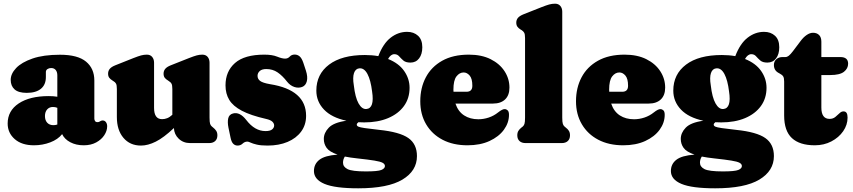

<svg xmlns="http://www.w3.org/2000/svg" viewBox="-20 -775 4622 1040"><path d="M21.5 -106Q21.5 -175 81.5 -214.8Q141.5 -254.5 243.5 -254.5Q270 -254.5 290.5 -251V-367Q290.5 -385 281.8 -395.8Q273 -406.5 257 -406.5Q245.5 -406.5 237 -400.8Q228.5 -395 228.5 -385V-357.5Q228.5 -316 201.5 -294Q174.5 -272 125 -272Q80 -272 59 -290.8Q38 -309.5 38 -342.5Q38 -375.5 67.5 -406.5Q97 -437.5 156.2 -458Q215.5 -478.5 305 -478.5Q401 -478.5 446 -441.2Q491 -404 491 -339V-132.5Q491 -125.5 494.8 -119.5Q498.5 -113.5 508 -113.5Q513.5 -113.5 516.8 -115Q520 -116.5 523 -118.5Q525.5 -120 528.5 -121.2Q531.5 -122.5 535.5 -122.5Q547.5 -122.5 554 -113.2Q560.5 -104 560.5 -91Q560.5 -66.5 545 -42.8Q529.5 -19 501 -3.5Q472.5 12 433.5 12Q392 12 360.8 -4.5Q329.5 -21 316.5 -48.5Q293.5 -19.5 252 -3.8Q210.5 12 164 12Q98 12 59.8 -21.5Q21.5 -55 21.5 -106ZM223.5 -146.5Q223.5 -123.5 235.8 -110.2Q248 -97 269.5 -97Q280.5 -97 290.5 -100.5V-191Q280 -195.5 266.5 -195.5Q247 -195.5 235.2 -182Q223.5 -168.5 223.5 -146.5Z M613 -141V-292.5Q613 -313.5 608.5 -321.8Q604 -330 595 -335L589 -339Q577.5 -346 571.5 -354.2Q565.5 -362.5 565.5 -376Q565.5 -391 574.5 -402Q583.5 -413 605 -421.5L703 -460.5Q728.5 -470.5 744 -474.8Q759.5 -479 775.5 -479Q794 -479 804.2 -466.8Q814.5 -454.5 814.5 -435.5V-190.5Q814.5 -129.5 858 -129.5Q872 -129.5 885.5 -134.8Q899 -140 912.5 -152.5L913.5 -153.5V-292.5Q913.5 -313.5 909 -321.8Q904.5 -330 895.5 -335L890 -339Q878 -346 872 -354.2Q866 -362.5 866 -376Q866 -391 875 -402Q884 -413 905.5 -421.5L1004 -460.5Q1029.5 -470.5 1045 -474.8Q1060.5 -479 1076 -479Q1094.5 -479 1104.8 -466.8Q1115 -454.5 1115 -435.5V-138Q1115 -113 1118.2 -103.8Q1121.5 -94.5 1128 -89.5L1134 -84.5Q1145 -76 1151.2 -66.2Q1157.5 -56.5 1157.5 -42Q1157.5 -22 1145.5 -11Q1133.5 0 1113 0H1009.5Q973 0 948.2 -23.5Q923.5 -47 922 -81.5Q866.5 -29 823.8 -7.8Q781 13.5 743.5 13.5Q684 13.5 648.5 -28.5Q613 -70.5 613 -141Z M1418 -65Q1443 -65 1454 -74Q1465 -83 1465 -95.5Q1465 -106.5 1455.2 -116Q1445.5 -125.5 1420.5 -131Q1337.5 -150 1289.8 -175.2Q1242 -200.5 1221.8 -234Q1201.5 -267.5 1201.5 -312.5Q1201.5 -388.5 1253 -433.8Q1304.5 -479 1411.5 -479Q1455 -479 1481.2 -468.2Q1507.5 -457.5 1524 -457.5Q1539.5 -457.5 1549.5 -468.5Q1559.5 -479.5 1576.5 -479.5Q1591 -479.5 1602.8 -469.8Q1614.5 -460 1623 -435L1637 -392.5Q1648 -358.5 1642 -335Q1636 -311.5 1616.5 -304Q1596 -296.5 1574 -304Q1552 -311.5 1535.5 -332Q1510 -365 1483.5 -383Q1457 -401 1422.5 -401Q1398.5 -401 1386.8 -390.2Q1375 -379.5 1375 -364Q1375 -347.5 1388.8 -336.8Q1402.5 -326 1443 -319Q1638 -288 1638 -147.5Q1638 -98.5 1611.2 -62.2Q1584.5 -26 1537.5 -6.2Q1490.5 13.5 1429.5 13.5Q1392.5 13.5 1370.8 8.2Q1349 3 1337.5 -2.5Q1326 -8 1320 -8Q1305.5 -8 1294.2 2.8Q1283 13.5 1267 13.5Q1253.5 13.5 1243.8 4.2Q1234 -5 1229 -28.5L1217.5 -83.5Q1211.5 -113 1216.2 -134Q1221 -155 1242.5 -160.5Q1279 -170 1314 -125Q1360 -65 1418 -65Z M2034.5 -71.5Q2145.5 -60 2192 -27.2Q2238.5 5.5 2238.5 70.5Q2238.5 150.5 2159.8 197.8Q2081 245 1920.5 245Q1794.5 245 1737.5 221Q1680.5 197 1680.5 151.5Q1680.5 113.5 1710 90.5Q1739.5 67.5 1808.5 62.5Q1764.5 47.5 1749.2 26Q1734 4.5 1734 -22.5Q1734 -55.5 1761 -83.5Q1788 -111.5 1856.5 -121Q1776.5 -138 1735 -181.5Q1693.5 -225 1693.5 -284Q1693.5 -373 1762.5 -425Q1831.5 -477 1956.5 -477Q1995 -477 2029 -471L2029.5 -471.5Q2055.5 -539.5 2096.2 -571Q2137 -602.5 2185 -602.5Q2221.5 -602.5 2244.5 -581.2Q2267.5 -560 2267.5 -519Q2267.5 -481.5 2250.2 -458.8Q2233 -436 2203 -436Q2177.5 -436 2164.5 -447.5Q2151.5 -459 2141.8 -470.2Q2132 -481.5 2116 -481.5Q2096.5 -481.5 2082 -455.5Q2140 -432.5 2169.2 -390.5Q2198.5 -348.5 2198.5 -299.5Q2198.5 -242.5 2168 -200.5Q2137.5 -158.5 2082.2 -135.2Q2027 -112 1953 -112Q1937 -112 1921.5 -113Q1912.5 -106.5 1912.5 -100Q1912.5 -93 1921.2 -89Q1930 -85 1956 -81.2Q1982 -77.5 2034.5 -71.5ZM1927 -405Q1905.5 -403 1897.5 -379.2Q1889.5 -355.5 1896.5 -313Q1904 -247 1922.2 -214.8Q1940.5 -182.5 1964.5 -184.5Q2009.5 -188.5 1995.5 -279.5Q1988 -341 1970.5 -374Q1953 -407 1927 -405ZM1838 106.5Q1838 128.5 1862.5 141Q1887 153.5 1961.5 153.5Q2026.5 153.5 2045.8 145.5Q2065 137.5 2065 124.5Q2065 113.5 2052.5 106.8Q2040 100 2007.8 94.8Q1975.5 89.5 1915.5 83Q1877.5 79 1848 73Q1838 87.5 1838 106.5Z M2739.5 -300.5Q2739.5 -259 2716 -236.5Q2692.5 -214 2650.5 -214H2447Q2461.5 -171 2493.8 -150Q2526 -129 2571 -129Q2599 -129 2627 -138.2Q2655 -147.5 2678 -166Q2702 -185 2714.5 -184Q2723.5 -183.5 2730.2 -176.8Q2737 -170 2737 -153Q2737 -110 2709.5 -72.2Q2682 -34.5 2631.5 -11.2Q2581 12 2512 12Q2434.5 12 2377.2 -18Q2320 -48 2288.2 -101.8Q2256.5 -155.5 2256.5 -226.5Q2256.5 -299 2286.5 -356Q2316.5 -413 2375.2 -446Q2434 -479 2519.5 -479Q2588.5 -479 2637.5 -454.5Q2686.5 -430 2713 -389.2Q2739.5 -348.5 2739.5 -300.5ZM2436 -289Q2436 -283.5 2436.5 -278H2507Q2538.5 -278 2538.5 -310.5Q2538.5 -349 2524 -365.8Q2509.5 -382.5 2491.5 -382.5Q2469 -382.5 2452.5 -361.2Q2436 -340 2436 -289Z M3025.5 -711.5V-138Q3025.5 -113 3028.8 -103.8Q3032 -94.5 3038 -89.5L3044 -84.5Q3055.5 -76 3061.5 -66.2Q3067.5 -56.5 3067.5 -42Q3067.5 -22 3055.5 -11Q3043.5 0 3023 0H2826.5Q2806 0 2794 -11Q2782 -22 2782 -42Q2782 -56.5 2788 -66.2Q2794 -76 2805 -84.5L2811.5 -89.5Q2817.5 -94.5 2820.8 -103.8Q2824 -113 2824 -138V-569Q2824 -590 2819.2 -598Q2814.5 -606 2806 -611.5L2800 -615Q2788.5 -622 2782.5 -630.5Q2776.5 -639 2776.5 -652.5Q2776.5 -667.5 2785.5 -678.2Q2794.5 -689 2815.5 -697.5L2914 -736.5Q2939.5 -746.5 2955 -750.8Q2970.5 -755 2986.5 -755Q3005 -755 3015.2 -742.8Q3025.5 -730.5 3025.5 -711.5Z M3583 -300.5Q3583 -259 3559.5 -236.5Q3536 -214 3494 -214H3290.5Q3305 -171 3337.2 -150Q3369.5 -129 3414.5 -129Q3442.5 -129 3470.5 -138.2Q3498.5 -147.5 3521.5 -166Q3545.5 -185 3558 -184Q3567 -183.5 3573.8 -176.8Q3580.5 -170 3580.5 -153Q3580.5 -110 3553 -72.2Q3525.5 -34.5 3475 -11.2Q3424.5 12 3355.5 12Q3278 12 3220.8 -18Q3163.5 -48 3131.8 -101.8Q3100 -155.5 3100 -226.5Q3100 -299 3130 -356Q3160 -413 3218.8 -446Q3277.5 -479 3363 -479Q3432 -479 3481 -454.5Q3530 -430 3556.5 -389.2Q3583 -348.5 3583 -300.5ZM3279.5 -289Q3279.5 -283.5 3280 -278H3350.5Q3382 -278 3382 -310.5Q3382 -349 3367.5 -365.8Q3353 -382.5 3335 -382.5Q3312.5 -382.5 3296 -361.2Q3279.5 -340 3279.5 -289Z M3968 -71.5Q4079 -60 4125.5 -27.2Q4172 5.5 4172 70.5Q4172 150.5 4093.2 197.8Q4014.5 245 3854 245Q3728 245 3671 221Q3614 197 3614 151.5Q3614 113.5 3643.5 90.5Q3673 67.5 3742 62.5Q3698 47.5 3682.8 26Q3667.5 4.5 3667.5 -22.5Q3667.5 -55.5 3694.5 -83.5Q3721.5 -111.5 3790 -121Q3710 -138 3668.5 -181.5Q3627 -225 3627 -284Q3627 -373 3696 -425Q3765 -477 3890 -477Q3928.5 -477 3962.5 -471L3963 -471.5Q3989 -539.5 4029.8 -571Q4070.5 -602.5 4118.5 -602.5Q4155 -602.5 4178 -581.2Q4201 -560 4201 -519Q4201 -481.5 4183.8 -458.8Q4166.5 -436 4136.5 -436Q4111 -436 4098 -447.5Q4085 -459 4075.2 -470.2Q4065.5 -481.5 4049.5 -481.5Q4030 -481.5 4015.5 -455.5Q4073.5 -432.5 4102.8 -390.5Q4132 -348.5 4132 -299.5Q4132 -242.5 4101.5 -200.5Q4071 -158.5 4015.8 -135.2Q3960.5 -112 3886.5 -112Q3870.5 -112 3855 -113Q3846 -106.5 3846 -100Q3846 -93 3854.8 -89Q3863.5 -85 3889.5 -81.2Q3915.5 -77.5 3968 -71.5ZM3860.5 -405Q3839 -403 3831 -379.2Q3823 -355.5 3830 -313Q3837.5 -247 3855.8 -214.8Q3874 -182.5 3898 -184.5Q3943 -188.5 3929 -279.5Q3921.5 -341 3904 -374Q3886.5 -407 3860.5 -405ZM3771.5 106.5Q3771.5 128.5 3796 141Q3820.5 153.5 3895 153.5Q3960 153.5 3979.2 145.5Q3998.5 137.5 3998.5 124.5Q3998.5 113.5 3986 106.8Q3973.5 100 3941.2 94.8Q3909 89.5 3849 83Q3811 79 3781.5 73Q3771.5 87.5 3771.5 106.5Z M4204.5 -376 4196.5 -380.5Q4172 -394 4172 -423Q4172 -442 4185 -454Q4198 -466 4219 -466H4234.5Q4243.5 -466 4252.8 -473.2Q4262 -480.5 4276 -499L4317.5 -554Q4332 -573.5 4349.5 -585.5Q4367 -597.5 4384 -597.5Q4404.5 -597.5 4416.8 -585.2Q4429 -573 4429 -549V-466H4531.5Q4574 -466 4574 -430Q4574 -404 4551.5 -386.2Q4529 -368.5 4477 -368.5H4429V-192.5Q4429 -131 4473.5 -131Q4492 -131 4504.8 -141.5Q4517.5 -152 4528 -162.2Q4538.5 -172.5 4550.5 -171.5Q4571 -171 4571 -138Q4571 -98.5 4547.2 -64.2Q4523.5 -30 4483.2 -9Q4443 12 4393.5 12Q4311.5 12 4269.5 -27Q4227.5 -66 4227.5 -149.5V-333.5Q4227.5 -353 4222.2 -361.2Q4217 -369.5 4204.5 -376Z"/></svg>

Font: Fraunces 72pt SuperSoft Black
Style: Regular
Weight: 900
Version: Version 1.000;[0bf87f6ff]